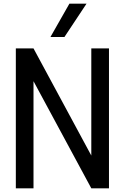

<svg xmlns="http://www.w3.org/2000/svg" viewBox="-20 -1023 678 1043"><path d="M450 -1003H357L254 -822H330ZM476 -178 162 -760H66V0H162V-582L476 0H572V-760H476Z"/></svg>

Font: LXGW Marker Gothic
Style: Regular
Weight: 400
Version: Version 1.001